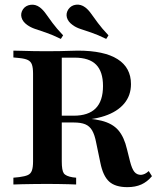

<svg xmlns="http://www.w3.org/2000/svg" viewBox="-20 -787 668 819"><path d="M121 -145.2V-472.6Q121 -498.4 116.1 -511.7Q111.3 -525 98.8 -531Q86.3 -537.1 62.1 -539.5L37.1 -541.9V-571Q52.4 -571 74.6 -570.2Q96.8 -569.4 122.2 -569Q147.6 -568.5 171.8 -568.5H181.5Q211.3 -568.5 235.9 -569Q260.5 -569.4 279.8 -570.2Q299.2 -571 312.1 -571Q424.2 -571 481.5 -534.7Q538.7 -498.4 538.7 -428.2Q538.7 -379.8 509.7 -345.2Q480.6 -310.5 426.2 -292.3Q371.8 -274.2 294.4 -274.2H187.9V-293.5H294.4Q357.3 -293.5 388.3 -325Q419.4 -356.5 419.4 -420.2Q419.4 -481.5 389.9 -511.3Q360.5 -541.1 298.4 -541.1H243.5V-145.2ZM523.4 11.3Q471.8 11.3 445.6 -12.5Q419.4 -36.3 408.1 -92.7L390.3 -178.2Q383.9 -212.1 373 -230.6Q362.1 -249.2 343.5 -256.9Q325 -264.5 295.2 -264.5H194.4V-283.9H287.9Q365.3 -283.9 412.5 -272.2Q459.7 -260.5 484.7 -231.5Q509.7 -202.4 521.8 -150L534.7 -98.4Q542.7 -66.9 553.2 -54Q563.7 -41.1 581.5 -41.1Q590.3 -41.9 598 -45.6Q605.6 -49.2 614.5 -57.3L628.2 -35.5Q608.1 -11.3 582.7 0Q557.3 11.3 523.4 11.3ZM171.8 -2.4Q147.6 -2.4 122.2 -2Q96.8 -1.6 74.6 -1.2Q52.4 -0.8 37.1 0V-29L62.1 -31.5Q86.3 -34.7 98.8 -40.3Q111.3 -46 116.1 -59.7Q121 -73.4 121 -98.4V-145.2H243.5V-98.4Q243.5 -60.5 252 -48Q260.5 -35.5 290.3 -30.6L304.8 -29V0Q291.1 -0.8 272.6 -1.2Q254 -1.6 232.7 -2Q211.3 -2.4 190.3 -2.4H183.1ZM239.5 -621Q203.2 -638.7 175.8 -648Q148.4 -657.3 129.4 -663.7Q110.5 -670.2 96 -680.6Q76.6 -694.4 71.8 -712.5Q66.9 -730.6 78.2 -747.6Q89.5 -763.7 110.5 -766.5Q131.5 -769.4 150 -755.6Q163.7 -745.2 175.4 -728.6Q187.1 -712.1 204 -689.1Q221 -666.1 249.2 -636.3ZM433.1 -621Q396.8 -638.7 369.4 -648Q341.9 -657.3 322.6 -663.7Q303.2 -670.2 289.5 -680.6Q270.2 -694.4 265.3 -712.5Q260.5 -730.6 271.8 -747.6Q283.9 -764.5 304.4 -766.9Q325 -769.4 343.5 -755.6Q356.5 -746 368.5 -729Q380.6 -712.1 397.6 -689.1Q414.5 -666.1 442.7 -636.3Z"/></svg>

Font: Playfair 5pt SemiExpanded Light
Style: Bold
Weight: 700
Version: Version 2.203